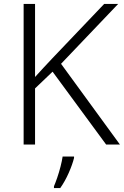

<svg xmlns="http://www.w3.org/2000/svg" viewBox="-20 -734 629 975"><path d="M589 0H519L247 -370L158 -285V0H100V-714H158V-343Q179 -366 200.5 -389.5Q222 -413 245 -437L509 -714H580L290 -410ZM356 68Q348 101 329 144Q310 187 286 221H254V212Q261 196 270.5 168.5Q280 141 287.5 111.5Q295 82 298 61H356Z"/></svg>

Font: Noto Sans Thai Looped Light
Style: Regular
Weight: 300
Designer: Sasikarn Vongin, Ben Mitchell
Foundry: The Fontpad Ltd
Version: Version 1.001; ttfautohint (v1.8.4.7-5d5b)